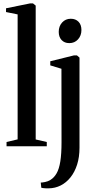

<svg xmlns="http://www.w3.org/2000/svg" viewBox="-20 -838 554 1100"><path d="M81 -39.5V-755.5L14.5 -769V-790.5L152.5 -818.5H169L184.5 -806V-39L248 -24.5V0H17.5V-24.5ZM259.5 241Q250.5 241 241.5 240.8Q232.5 240.5 225.8 239.5Q219 238.5 216.5 237.5L213.5 208Q221.5 208 238.2 204.8Q255 201.5 268.5 193Q290 180 304.2 155.2Q318.5 130.5 325.5 87.2Q332.5 44 332.5 -23.5L332 -444L268 -463.5V-487L403 -520.5H421L435.5 -508V7.5Q435.5 62 421.8 105Q408 148 383.8 178.2Q359.5 208.5 327.8 224.5Q296 240.5 259.5 241ZM376.5 -591Q349.5 -591 333 -608.5Q316.5 -626 316.5 -655.5Q316.5 -688 336 -709.2Q355.5 -730.5 385 -730.5H386Q413 -730.5 429.8 -713.5Q446.5 -696.5 446.5 -666Q446.5 -634 427 -612.5Q407.5 -591 377.5 -591Z"/></svg>

Font: Merriweather 120pt Medium
Style: Regular
Weight: 500
Version: Version 2.100